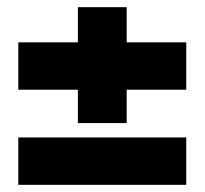

<svg xmlns="http://www.w3.org/2000/svg" viewBox="-20 -536 570 535"><path d="M31 -286V-418H197V-516H333V-418H499V-286H333V-193H197V-286ZM31 -153H499V-21H31Z"/></svg>

Font: TypoPRO Titillium Maps
Style: 999 wt
Weight: 900
Designer: Campivisivi
Foundry: Accademia di Belle Arti di Urbino and students of MA course of Visual design
Version: Version 001.001